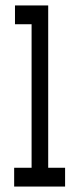

<svg xmlns="http://www.w3.org/2000/svg" viewBox="-20 -685 290 705"><path d="M32 0V-69H96V-596H35V-665H157V-69H219V0Z"/></svg>

Font: Inconsolata UltraCondensed SemiBold
Style: Regular
Weight: 600
Width: 1
Monospace: yes
Designer: Raph Levien, Cyreal, Brenton Simpson
Foundry: Raph Levien, Cyreal, Google
Version: Version 3.001; ttfautohint (v1.8.2.53-6de2)